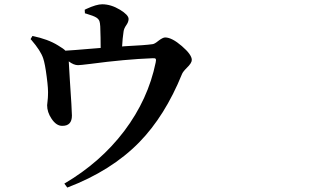

<svg xmlns="http://www.w3.org/2000/svg" viewBox="-20 -806 1540 893"><path d="M293 66.4 279.3 47.9Q447.3 -50.8 557.6 -196.3Q668.9 -343.8 704.1 -515.6Q707 -528.3 704.1 -532.2Q701.2 -536.1 690.4 -535.2Q561.5 -530.3 400.4 -508.8Q352.5 -502.9 342.8 -502.9Q323.2 -502.9 299.8 -520.5Q300.8 -502 304.7 -436.5Q314.5 -292 314.5 -268.6Q314.5 -220.7 270.5 -220.7Q242.2 -219.7 219.7 -253.9Q199.2 -284.2 199.2 -316.4Q199.2 -321.3 201.2 -335.9Q203.1 -352.5 203.1 -362.3Q205.1 -389.6 197.3 -448.2Q189.5 -509.8 180.7 -535.2Q168.9 -570.3 126 -620.1Q123 -623 122.1 -624L130.9 -638.7Q203.1 -624 250 -594.7Q276.4 -579.1 284.2 -570.3Q321.3 -572.3 399.4 -579.1Q432.6 -582 448.2 -583Q448.2 -629.9 446.3 -682.6Q445.3 -700.2 442.4 -708Q438.5 -717.8 427.7 -724.6Q415 -732.4 381.8 -742.2Q377 -743.2 375 -744.1L374 -760.7Q377 -761.7 381.8 -764.6Q428.7 -786.1 455.1 -786.1Q496.1 -786.1 538.1 -760.7Q578.1 -736.3 578.1 -717.8Q578.1 -704.1 567.4 -689Q556.6 -673.8 554.7 -659.2Q549.8 -627 547.9 -589.8Q550.8 -589.8 557.6 -590.8Q657.2 -595.7 689.5 -600.6Q699.2 -601.6 716.8 -616.2Q737.3 -631.8 748 -631.8Q779.3 -631.8 825.7 -591.8Q872.1 -551.8 872.1 -527.3Q872.1 -512.7 848.6 -490.2Q830.1 -471.7 826.2 -460.9Q747.1 -266.6 627.9 -144.5Q498 -11.7 293 66.4Z"/></svg>

Font: Bpmf GenYo Min B
Style: B
Weight: 700
Foundry: But Ko
Version: Version 1.320